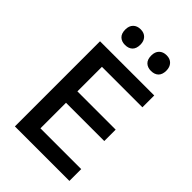

<svg xmlns="http://www.w3.org/2000/svg" viewBox="-272 -1036 1137 1137"><g transform="rotate(45 297.0 -467.0)"><path d="M84 0V-713H538V-614H199V-408.5H519.5V-313H199V-99H540.5V0ZM421 -802Q392.5 -802 375.2 -818.5Q358 -835 358 -868Q358 -899 375.2 -916.2Q392.5 -933.5 422 -933.5Q451.5 -933.5 468.2 -915.5Q485 -897.5 485 -868Q485 -835 468 -818.5Q451 -802 421 -802ZM203.5 -802Q175 -802 157.8 -818.5Q140.5 -835 140.5 -868Q140.5 -899 157.8 -916.2Q175 -933.5 204.5 -933.5Q234 -933.5 250.8 -915.5Q267.5 -897.5 267.5 -868Q267.5 -835 250.5 -818.5Q233.5 -802 203.5 -802Z"/></g></svg>

Font: Heraclito Medium
Style: Regular
Weight: 500
Designer: Kostas Bartsokas (font) & Cristiano Sobral (main changes)
Foundry: Kostas Bartsokas (font) & Cristiano Sobral (main changes)
Version: Version 1.00;July 8, 2020;FontCreator 13.0.0.2655 64-bit